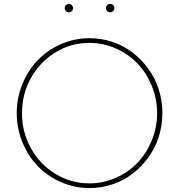

<svg xmlns="http://www.w3.org/2000/svg" viewBox="-20 -962 930 997"><path d="M444.8 -763.7Q506.8 -763.7 564.7 -744.1Q622.6 -724.6 668.9 -688.7Q715.3 -652.8 750.2 -605Q785.2 -557.1 804.2 -497.8Q823.2 -438.5 823.2 -374.5Q823.2 -310.5 804.2 -251.2Q785.2 -191.9 750.2 -144Q715.3 -96.2 668.9 -60.3Q622.6 -24.4 564.7 -4.9Q506.8 14.6 444.8 14.6Q367.7 14.6 297.6 -15.9Q227.5 -46.4 177 -98.4Q126.5 -150.4 96.7 -222.7Q66.9 -294.9 66.9 -374.5Q66.9 -454.1 96.7 -526.4Q126.5 -598.6 177 -650.6Q227.5 -702.6 297.6 -733.2Q367.7 -763.7 444.8 -763.7ZM444.8 -9.8Q516.6 -9.8 581.5 -38.6Q646.5 -67.4 693.4 -116.2Q740.2 -165 768.1 -232.7Q795.9 -300.3 795.9 -374.5Q795.9 -448.7 768.1 -516.4Q740.2 -584 693.4 -632.8Q646.5 -681.6 581.5 -710.4Q516.6 -739.3 444.8 -739.3Q349.1 -739.3 268.6 -690.4Q188 -641.6 141.1 -557.6Q94.2 -473.6 94.2 -374.5Q94.2 -275.4 141.1 -191.4Q188 -107.4 268.6 -58.6Q349.1 -9.8 444.8 -9.8ZM567.6 -904.5Q561 -897.9 552.2 -897.9Q543.5 -897.9 536.9 -904.5Q530.3 -911.1 530.3 -919.9Q530.3 -928.7 536.9 -935.3Q543.5 -941.9 552.2 -941.9Q561 -941.9 567.6 -935.3Q574.2 -928.7 574.2 -919.9Q574.2 -911.1 567.6 -904.5ZM353 -904.5Q346.7 -897.9 337.9 -897.9Q329.1 -897.9 322.5 -904.5Q315.9 -911.1 315.9 -919.9Q315.9 -928.7 322.5 -935.3Q329.1 -941.9 337.9 -941.9Q346.7 -941.9 353 -935.3Q359.4 -928.7 359.4 -919.9Q359.4 -911.1 353 -904.5Z"/></svg>

Font: Spartan MB Thin
Style: Regular
Weight: 100
Designer: Matt Bailey, Mirko Velimirovic
Foundry: Matt Bailey
Version: Version 1.005